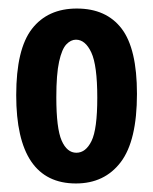

<svg xmlns="http://www.w3.org/2000/svg" viewBox="-20 -691 359 450"><path d="M158 -261Q18 -261 18 -468Q18 -576 55 -623.5Q92 -671 160 -671Q229 -671 265 -624Q301 -577 301 -471Q301 -361 263 -311Q225 -261 158 -261ZM159 -333Q181 -333 194.5 -360.5Q208 -388 208 -462Q208 -538 194 -568Q180 -598 158 -598Q146 -598 135.5 -587Q125 -576 118.5 -546.5Q112 -517 112 -463Q112 -390 124.5 -361.5Q137 -333 159 -333Z"/></svg>

Font: Bricolage Grotesque 10pt Condensed SemiBold
Style: Regular
Weight: 600
Width: 3
Designer: Mathieu Triay
Foundry: Atelier Triay
Version: Version 1.000; ttfautohint (v1.8.4.7-5d5b);gftools[0.9.32]